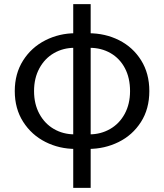

<svg xmlns="http://www.w3.org/2000/svg" viewBox="-20 -716 800 936"><path d="M52 -272Q52 -357 92.5 -421Q133 -485 201 -519.5Q269 -554 348 -554L344 -483Q288 -483 243 -457Q198 -431 172 -383Q146 -335 146 -272Q146 -209 172 -161Q198 -113 243 -87Q288 -61 344 -61L348 10Q269 10 201.5 -24Q134 -58 93 -122Q52 -186 52 -272ZM614 -272Q614 -336 589 -383.5Q564 -431 519 -457Q474 -483 416 -483L411 -554Q493 -554 560.5 -520Q628 -486 668 -422Q708 -358 708 -272Q708 -185 667 -121Q626 -57 558 -23.5Q490 10 411 10L416 -61Q471 -61 516.5 -87Q562 -113 588 -161Q614 -209 614 -272ZM337 -696H422V200H337Z"/></svg>

Font: Merged Yaku Han JP
Style: Regular
Weight: 400
Designer: Ryoko NISHIZUKA 西塚涼子 (kana, bopomofo & ideographs); Paul D. Hunt (Latin, Greek & Cyrillic); Sandoll Communications 산돌커뮤니
Foundry: Adobe
Version: Version 2.004